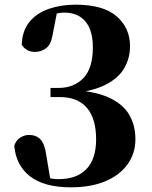

<svg xmlns="http://www.w3.org/2000/svg" viewBox="-20 -784 652 821"><path d="M283 17Q169 17 108.5 -30Q48 -77 41 -161Q49 -185 67 -196Q85 -207 104 -207Q134 -207 152.5 -188.5Q171 -170 178 -120L196 -12L145 -41Q167 -30 186 -24Q205 -18 231 -18Q308 -18 349.5 -61Q391 -104 391 -188Q391 -277 351.5 -323Q312 -369 235 -369H196V-408H230Q296 -408 336.5 -450Q377 -492 377 -581Q377 -655 345 -692.5Q313 -730 256 -730Q236 -730 212.5 -724.5Q189 -719 161 -708L224 -733L204 -630Q197 -592 176 -577Q155 -562 129 -562Q110 -562 95.5 -570.5Q81 -579 73 -593Q75 -653 106.5 -691Q138 -729 190 -746.5Q242 -764 303 -764Q422 -764 479 -714Q536 -664 536 -587Q536 -535 511 -492Q486 -449 430 -421Q374 -393 279 -384V-400Q384 -395 445 -367Q506 -339 532.5 -293.5Q559 -248 559 -189Q559 -128 525.5 -81.5Q492 -35 430.5 -9Q369 17 283 17Z"/></svg>

Font: Noto Serif SC ExtraLight Black
Style: Regular
Weight: 900
Version: Version 2.002-H1;hotconv 1.1.0;makeotfexe 2.6.0